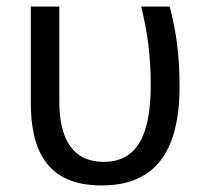

<svg xmlns="http://www.w3.org/2000/svg" viewBox="-20 -556 619 586"><path d="M290 10C447 10 528 -85 528 -292C528 -391 518 -457 498 -536H411C430 -456 440 -389 440 -296C440 -136 394 -62 296 -62C202 -62 161 -132 161 -246V-536H74V-243C74 -100 121 10 290 10Z"/></svg>

Font: Noto Sans Thai
Style: Regular
Weight: 400
Designer: Monotype Design Team
Foundry: Monotype Imaging Inc.
Version: Version 1.901